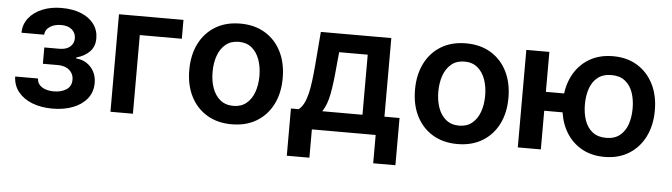

<svg xmlns="http://www.w3.org/2000/svg" viewBox="-46 -732 3743 1070"><g transform="rotate(5 1826.0 -197.5)"><path d="M35.9 -149.5H163.4Q165.1 -119 190.7 -102.3Q216.3 -85.6 257.1 -85.6Q298.7 -85.6 327.2 -103.9Q355.8 -122.2 355.8 -159.4Q355.8 -181.5 344.8 -198.3Q333.8 -215.2 313.9 -224.4Q294 -233.7 267 -233.7H183.6V-324.9H267Q307.2 -324.9 327.9 -343.4Q348.7 -361.9 348.7 -389.9Q348.7 -420.1 326.9 -438.9Q305 -457.7 266.7 -457.7Q228.3 -457.7 202.9 -440.3Q177.6 -422.9 176.5 -395.6H49.7Q50.4 -443.2 78.3 -478.3Q106.2 -513.5 153.6 -533Q201 -552.6 260.7 -552.6Q324.6 -552.6 371.1 -533.4Q417.6 -514.2 442.8 -479.9Q468 -445.7 468 -399.5Q468 -355.1 440.3 -326.2Q412.6 -297.2 365.8 -284.8V-279.1Q398.1 -277.3 424 -260.8Q449.9 -244.3 465.2 -216.3Q480.5 -188.2 480.5 -151.3Q480.5 -101.2 451.7 -64.8Q422.9 -28.4 372.7 -8.9Q322.4 10.7 257.8 10.7Q195 10.7 145.4 -8.3Q95.9 -27.3 66.8 -63.2Q37.6 -99.1 35.9 -149.5Z M582 -545.5H942.8V-440H707.7V0H582Z M999.3 -270.6Q999.3 -355.1 1031.4 -418.7Q1063.6 -482.2 1122.2 -517.4Q1180.8 -552.6 1260.7 -552.6Q1340.6 -552.6 1399.1 -517.4Q1457.7 -482.2 1489.9 -418.7Q1522 -355.1 1522 -270.6Q1522 -186.1 1489.9 -122.9Q1457.7 -59.7 1399.1 -24.5Q1340.6 10.7 1260.7 10.7Q1180.8 10.7 1122.2 -24.5Q1063.6 -59.7 1031.4 -122.9Q999.3 -186.1 999.3 -270.6ZM1391.7 -271Q1391.7 -321 1377.3 -361.7Q1362.9 -402.3 1333.8 -426.5Q1304.7 -450.6 1261.4 -450.6Q1217 -450.6 1187.7 -426.5Q1158.4 -402.3 1144 -361.7Q1129.6 -321 1129.6 -271Q1129.6 -221.2 1144 -180.8Q1158.4 -140.3 1187.7 -116.3Q1217 -92.3 1261.4 -92.3Q1304.7 -92.3 1333.8 -116.3Q1362.9 -140.3 1377.3 -180.8Q1391.7 -221.2 1391.7 -271Z M1582.4 -105.8H1625.7Q1643.1 -119.3 1654.8 -142.6Q1666.5 -165.8 1674.2 -197.6Q1681.8 -229.4 1686.8 -269Q1691.8 -308.6 1695.7 -354.4L1711.3 -545.5H2105.5V-105.8H2190V158.4H2065.7V0H1708.8V158.4H1582.4ZM1982.6 -105.8V-441.8H1822.8L1814.3 -354.4Q1807.2 -267.8 1795.5 -206Q1783.7 -144.2 1757.8 -105.8Z M2262.1 -270.6Q2262.1 -355.1 2294.2 -418.7Q2326.3 -482.2 2384.9 -517.4Q2443.5 -552.6 2523.4 -552.6Q2603.3 -552.6 2661.9 -517.4Q2720.5 -482.2 2752.7 -418.7Q2784.8 -355.1 2784.8 -270.6Q2784.8 -186.1 2752.7 -122.9Q2720.5 -59.7 2661.9 -24.5Q2603.3 10.7 2523.4 10.7Q2443.5 10.7 2384.9 -24.5Q2326.3 -59.7 2294.2 -122.9Q2262.1 -186.1 2262.1 -270.6ZM2654.5 -271Q2654.5 -321 2640.1 -361.7Q2625.7 -402.3 2596.6 -426.5Q2567.5 -450.6 2524.1 -450.6Q2479.8 -450.6 2450.5 -426.5Q2421.2 -402.3 2406.8 -361.7Q2392.4 -321 2392.4 -271Q2392.4 -221.2 2406.8 -180.8Q2421.2 -140.3 2450.5 -116.3Q2479.8 -92.3 2524.1 -92.3Q2567.5 -92.3 2596.6 -116.3Q2625.7 -140.3 2640.1 -180.8Q2654.5 -221.2 2654.5 -271Z M3088.8 -271.7Q3088.8 -355.1 3120.4 -418.3Q3152 -481.5 3209.7 -517Q3267.4 -552.6 3346.2 -552.6Q3424.7 -552.6 3482.4 -517Q3540.1 -481.5 3571.9 -418.3Q3603.7 -355.1 3603.7 -271.7Q3603.7 -188.2 3571.9 -124.6Q3540.1 -61.1 3482.4 -25.2Q3424.7 10.7 3346.2 10.7Q3267.4 10.7 3209.7 -25.2Q3152 -61.1 3120.4 -124.6Q3088.8 -188.2 3088.8 -271.7ZM2860.8 -545.5H2989.7V0H2860.8ZM2887.8 -322.1H3181.5V-216.3H2887.8ZM3479.4 -271.7Q3479.4 -321 3465.6 -360.8Q3451.7 -400.6 3422.2 -423.8Q3392.8 -447.1 3346.2 -447.1Q3299.4 -447.1 3269.7 -423.8Q3240.1 -400.6 3226.2 -360.8Q3212.4 -321 3212.4 -271.7Q3212.4 -221.9 3226.2 -182.2Q3240.1 -142.4 3269.7 -119.1Q3299.4 -95.9 3346.2 -95.9Q3392.8 -95.9 3422.2 -119.3Q3451.7 -142.8 3465.6 -182.5Q3479.4 -222.3 3479.4 -271.7Z"/></g></svg>

Font: DeltaSans SemiBold
Style: Regular
Weight: 600
Designer: Rasmus Andersson
Foundry: rsms
Version: Version 3.012